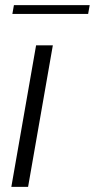

<svg xmlns="http://www.w3.org/2000/svg" viewBox="-20 -725 368 745"><path d="M89 0H24L120 -549H185ZM322 -671H28L34 -705H328Z"/></svg>

Font: Open Sauce One Light Italic
Style: Regular
Weight: 300
Italic angle: -10°
Designer: Alfredo Marco Pradil
Foundry: Creative Sauce Fz LLC
Version: Version 1.477